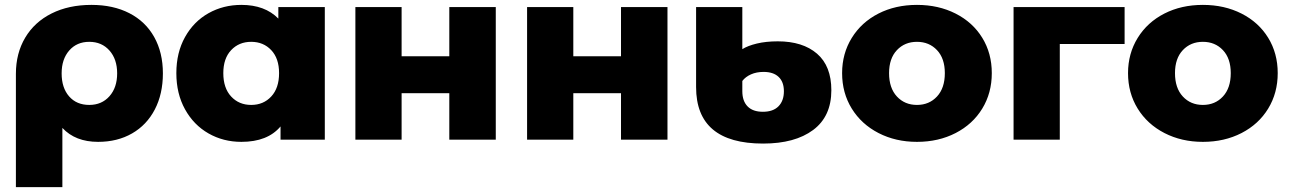

<svg xmlns="http://www.w3.org/2000/svg" viewBox="-20 -571 5269 785"><path d="M646 -271Q646 -187 613 -123.5Q580 -60 520 -25.5Q460 9 381 9Q288 9 235 -48V194H45V-269Q45 -353 83 -417Q121 -481 191 -516Q261 -551 354 -551Q443 -551 509 -517Q575 -483 610.5 -419.5Q646 -356 646 -271ZM459 -271Q459 -329 427.5 -364.5Q396 -400 345 -400Q294 -400 263 -364.5Q232 -329 232 -271Q232 -212 262.5 -177Q293 -142 345 -142Q396 -142 427.5 -177.5Q459 -213 459 -271Z M1308 -542V0H1127V-54Q1074 9 967 9Q893 9 832.5 -25.5Q772 -60 736.5 -124Q701 -188 701 -272Q701 -356 736.5 -419.5Q772 -483 832.5 -517Q893 -551 967 -551Q1063 -551 1118 -495V-542ZM1121 -272Q1121 -332 1089 -366Q1057 -400 1007 -400Q957 -400 925 -366Q893 -332 893 -272Q893 -211 925 -176.5Q957 -142 1007 -142Q1057 -142 1089 -176.5Q1121 -211 1121 -272Z M1433 -542H1622V-341H1817V-542H2007V0H1817V-190H1622V0H1433Z M2135 -542H2324V-341H2519V-542H2709V0H2519V-190H2324V0H2135Z M2826 -215V-542H3015V-370Q3037 -384 3074.5 -393Q3112 -402 3160 -402Q3262 -402 3320.5 -351.5Q3379 -301 3379 -202Q3379 -95 3304.5 -39.5Q3230 16 3100 16Q2826 16 2826 -215ZM3185 -198Q3185 -236 3163.5 -256.5Q3142 -277 3102 -277Q3073 -277 3050.5 -267Q3028 -257 3015 -240V-198Q3015 -158 3036.5 -136Q3058 -114 3099 -114Q3141 -114 3163 -136.5Q3185 -159 3185 -198Z M3423 -272Q3423 -352 3462.5 -416Q3502 -480 3571.5 -515.5Q3641 -551 3729 -551Q3817 -551 3887 -515.5Q3957 -480 3996 -416.5Q4035 -353 4035 -272Q4035 -191 3996 -127Q3957 -63 3887 -27Q3817 9 3729 9Q3642 9 3572 -27Q3502 -63 3462.5 -127Q3423 -191 3423 -272ZM3843 -272Q3843 -332 3811 -366Q3779 -400 3729 -400Q3679 -400 3647 -366Q3615 -332 3615 -272Q3615 -211 3647 -176.5Q3679 -142 3729 -142Q3779 -142 3811 -176.5Q3843 -211 3843 -272Z M4578 -391H4313V0H4124V-542H4578Z M4592 -272Q4592 -352 4631.5 -416Q4671 -480 4740.5 -515.5Q4810 -551 4898 -551Q4986 -551 5056 -515.5Q5126 -480 5165 -416.5Q5204 -353 5204 -272Q5204 -191 5165 -127Q5126 -63 5056 -27Q4986 9 4898 9Q4811 9 4741 -27Q4671 -63 4631.5 -127Q4592 -191 4592 -272ZM5012 -272Q5012 -332 4980 -366Q4948 -400 4898 -400Q4848 -400 4816 -366Q4784 -332 4784 -272Q4784 -211 4816 -176.5Q4848 -142 4898 -142Q4948 -142 4980 -176.5Q5012 -211 5012 -272Z"/></svg>

Font: Montserrat Alternates ExtraBold
Style: Regular
Weight: 800
Designer: Julieta Ulanovsky
Foundry: Julieta Ulanovsky
Version: Version 7.200